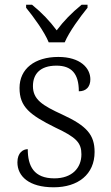

<svg xmlns="http://www.w3.org/2000/svg" viewBox="-20 -786 470 816"><path d="M187 -606H255C274 -651 321 -715 352 -753V-766H327C284 -731 251 -697 221 -657C191 -697 159 -731 116 -766H91V-753C122 -715 169 -651 187 -606ZM208 10C312 10 382 -45 382 -140C382 -213 349 -251 245 -299C160 -338 120 -363 120 -420C120 -471 150 -507 220 -507C283 -507 315 -474 315 -398C347 -398 364 -418 364 -449C364 -497 321 -544 228 -544C128 -544 63 -494 63 -412C63 -332 106 -298 215 -244C305 -202 326 -179 326 -130C326 -72 286 -28 211 -28C124 -28 98 -80 98 -152C79 -152 54 -138 54 -96C54 -37 103 10 208 10Z"/></svg>

Font: Noto Serif Light
Style: Regular
Weight: 300
Designer: Monotype Design Team
Foundry: Monotype Imaging Inc.
Version: Version 2.013